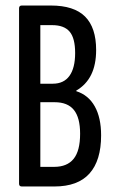

<svg xmlns="http://www.w3.org/2000/svg" viewBox="-20 -675 414 695"><path d="M59 0Q49 0 49 -10V-645Q49 -655 59 -655H164Q248 -655 288 -615Q328 -575 328 -494Q328 -441 310 -404.5Q292 -368 256 -347V-345Q300 -331 323 -290Q346 -249 346 -185Q346 -94 304 -47Q262 0 177 0ZM126 -71H176Q223 -71 246.5 -100Q270 -129 270 -191Q270 -249 247.5 -277Q225 -305 178 -305H126ZM126 -372H171Q211 -372 231.5 -400.5Q252 -429 252 -483Q252 -537 232 -560.5Q212 -584 169 -584H126Z"/></svg>

Font: Sofia Sans Extra Condensed Medium
Style: Regular
Weight: 500
Version: Version 4.100